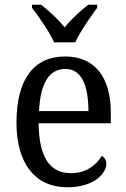

<svg xmlns="http://www.w3.org/2000/svg" viewBox="-20 -786 537 816"><path d="M210 -606H300C320 -651 365 -715 393 -753V-766H355C321 -739 282 -704 255 -670C227 -704 189 -739 155 -766H116V-753C145 -715 190 -651 210 -606ZM266 10C379 10 432 -49 432 -90C432 -107 422 -119 412 -123C390 -85 346 -50 282 -50C193 -50 146 -115 144 -262H451V-306C451 -464 378 -546 257 -546C125 -546 50 -451 50 -264C50 -91 130 10 266 10ZM356 -314H146C151 -430 188 -493 257 -493C329 -493 355 -421 356 -314Z"/></svg>

Font: Noto Serif Lao SemiCondensed
Style: Regular
Weight: 400
Width: 4
Designer: Monotype Design Team
Foundry: Monotype Imaging Inc.
Version: Version 2.003